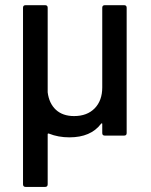

<svg xmlns="http://www.w3.org/2000/svg" viewBox="-20 -529 588 749"><path d="M378.9 -188V-499Q378.9 -508.8 389.2 -508.8H463.9Q474.1 -508.8 474.1 -499V-9.8Q474.1 0 463.9 0H389.2Q378.9 0 378.9 -9.8V-44.9Q378.9 -50.8 374 -45.9Q334 6.8 251 6.8Q207 6.8 170.9 -7.8Q166 -9.3 166 -4.9V189.9Q166 200.2 155.8 200.2H80.1Q69.8 200.2 69.8 189.9V-499Q69.8 -508.8 80.1 -508.8H155.8Q166 -508.8 166 -499V-168.9Q171.4 -125.5 198 -100.8Q224.6 -76.2 269 -76.2Q319.8 -76.2 349.4 -106.4Q378.9 -136.7 378.9 -188Z"/></svg>

Font: Gruenseis Font Medium
Style: Regular
Weight: 500
Designer: Jeremy Tribby
Foundry: Tribby Type
Version: Version 1.408;Glyphs 3.1.2 (3151)